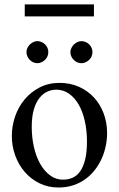

<svg xmlns="http://www.w3.org/2000/svg" viewBox="-20 -836 540 871"><path d="M465.8 -231.9Q465.8 -203.1 459.7 -173.6Q453.6 -144 441.4 -116.7Q429.2 -89.4 410.6 -65.4Q392.1 -41.5 367.7 -23.7Q343.3 -5.9 312.5 4.4Q281.7 14.6 245.1 14.6Q198.2 14.6 159.4 -4.4Q120.6 -23.4 92.5 -55.7Q64.5 -87.9 49.1 -130.4Q33.7 -172.9 33.7 -219.2Q33.7 -264.6 48.6 -307.9Q63.5 -351.1 91.6 -384.8Q119.6 -418.5 159.7 -439.2Q199.7 -460 250 -460Q298.3 -460 337.9 -442.4Q377.4 -424.8 406 -394Q434.6 -363.3 450.2 -321.5Q465.8 -279.8 465.8 -231.9ZM374.5 -194.3Q374.5 -244.1 364.7 -287.1Q355 -330.1 336.9 -361.6Q318.8 -393.1 293 -411.1Q267.1 -429.2 234.9 -429.2Q215.8 -429.2 196 -420.9Q176.3 -412.6 160.2 -393.1Q144 -373.5 134 -341.1Q124 -308.6 124 -259.8Q124 -211.9 134 -168.5Q144 -125 162.6 -92.3Q181.2 -59.6 207.3 -40.3Q233.4 -21 265.6 -21Q290 -21 310.1 -30Q330.1 -39.1 344.2 -59.6Q358.4 -80.1 366.5 -113.3Q374.5 -146.5 374.5 -194.3ZM199.2 -599.6Q199.2 -589.4 195.3 -580.3Q191.4 -571.3 184.3 -564.5Q177.2 -557.6 168.2 -553.5Q159.2 -549.3 148.9 -549.3Q139.2 -549.3 130.4 -553.5Q121.6 -557.6 114.7 -564.7Q107.9 -571.8 104 -580.8Q100.1 -589.8 100.1 -599.6Q100.1 -608.9 104.2 -617.9Q108.4 -627 115.2 -633.8Q122.1 -640.6 130.9 -645Q139.6 -649.4 148.9 -649.4Q159.2 -649.4 168.2 -645.5Q177.2 -641.6 184.3 -634.8Q191.4 -627.9 195.3 -618.9Q199.2 -609.9 199.2 -599.6ZM399.4 -599.6Q399.4 -589.4 395.5 -580.3Q391.6 -571.3 384.5 -564.5Q377.4 -557.6 368.4 -553.5Q359.4 -549.3 349.1 -549.3Q338.9 -549.3 329.8 -553.5Q320.8 -557.6 314 -564.7Q307.1 -571.8 303.2 -580.8Q299.3 -589.8 299.3 -599.6Q299.3 -608.9 303.7 -617.9Q308.1 -627 314.9 -633.8Q321.8 -640.6 330.8 -645Q339.8 -649.4 349.1 -649.4Q359.4 -649.4 368.4 -645.5Q377.4 -641.6 384.5 -634.8Q391.6 -627.9 395.5 -618.9Q399.4 -609.9 399.4 -599.6ZM92.3 -761.7V-815.9H406.2V-761.7Z"/></svg>

Font: Doulos SIL Am
Style: Regular
Weight: 400
Designer: Walt Agee, Victor Gaultney, Peter Martin, Debbi Hosken, Becca Hirsbrunner
Foundry: SIL International
Version: Version 5.000